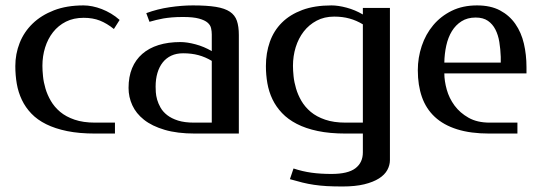

<svg xmlns="http://www.w3.org/2000/svg" viewBox="-20 -489 1979 703"><path d="M397 -382.8Q371.6 -403.3 345.7 -413.6Q319.8 -423.8 286.1 -423.8Q249.5 -423.8 221.4 -409.7Q193.4 -395.5 174.3 -371.3Q155.3 -347.2 145.3 -315.4Q135.3 -283.7 135.3 -248Q135.3 -231.4 137.5 -209.7Q139.6 -188 146.5 -164.8Q153.3 -141.6 166.3 -119.4Q179.2 -97.2 200.4 -79.3Q221.7 -61.5 253.2 -50.8Q284.7 -40 328.1 -40H400.9V0H328.1Q270 0 225.8 -9Q181.6 -18.1 149.2 -34.2Q116.7 -50.3 95 -73Q73.2 -95.7 60.1 -123.3Q46.9 -150.9 41.5 -182.1Q36.1 -213.4 36.1 -247.1Q36.1 -291.5 52 -331.8Q67.9 -372.1 99.4 -402.6Q130.9 -433.1 177.5 -451.2Q224.1 -469.2 286.1 -469.2Q301.3 -469.2 318.4 -465.8Q335.4 -462.4 352.5 -455.8Q369.6 -449.2 386.5 -439.2Q403.3 -429.2 418 -416Z M650.4 -426.8Q627 -426.8 609.6 -425.3Q592.3 -423.8 578.1 -421.4Q564 -418.9 551.8 -415.8Q539.6 -412.6 527.3 -409.2L515.6 -440.9Q556.6 -456.1 601.3 -462.6Q646 -469.2 686 -469.2Q737.3 -469.2 770.3 -463.9Q803.2 -458.5 821.8 -446Q840.3 -433.6 847.4 -412.8Q854.5 -392.1 854.5 -360.8V0H694.3Q628.9 0 582.8 -13.7Q536.6 -27.3 507.3 -50.5Q478 -73.7 464.4 -103.8Q450.7 -133.8 450.7 -167Q450.7 -208 463.6 -239.3Q476.6 -270.5 501 -291.7Q525.4 -313 560.5 -324Q595.7 -335 640.6 -335Q665 -335 696 -326.7Q727.1 -318.4 755.4 -301.8V-362.8Q755.4 -374 752.9 -385.5Q750.5 -397 740.2 -406Q730 -415 708.7 -420.9Q687.5 -426.8 650.4 -426.8ZM755.4 -40V-266.1Q731.9 -280.3 706.5 -287.1Q681.2 -293.9 650.4 -293.9Q626 -293.9 607.2 -285.2Q588.4 -276.4 575.7 -260.3Q563 -244.1 556.4 -221.7Q549.8 -199.2 549.8 -171.9Q549.8 -164.1 550.5 -151.4Q551.3 -138.7 555.4 -124Q559.6 -109.4 568.1 -94.5Q576.7 -79.6 592.3 -67.4Q607.9 -55.2 631.8 -47.6Q655.8 -40 690.4 -40Z M1245.6 0Q1187.5 0 1143.3 -9.3Q1099.1 -18.6 1066.7 -35.4Q1034.2 -52.2 1012.5 -75.2Q990.7 -98.1 977.5 -125.7Q964.4 -153.3 959 -184.1Q953.6 -214.8 953.6 -247.1Q953.6 -294.9 968 -335.7Q982.4 -376.5 1012 -406Q1041.5 -435.5 1086.7 -452.4Q1131.8 -469.2 1193.8 -469.2Q1218.3 -469.2 1249.3 -460.9Q1280.3 -452.6 1308.6 -436V-460H1407.7V97.2Q1407.7 115.7 1398.2 133.3Q1388.7 150.9 1367.7 164.3Q1346.7 177.7 1313.7 185.8Q1280.8 193.8 1233.9 193.8Q1201.2 193.8 1176.3 192.4Q1151.4 190.9 1129.9 187.7Q1108.4 184.6 1087.4 179.4Q1066.4 174.3 1041.5 167L1054.7 127.9Q1087.4 138.7 1120.4 143.3Q1153.3 147.9 1193.8 147.9Q1253.9 147.9 1281.2 127.2Q1308.6 106.4 1308.6 68.8V0ZM1052.7 -248Q1052.7 -231.4 1054.9 -209.7Q1057.1 -188 1064 -164.8Q1070.8 -141.6 1083.7 -119.4Q1096.7 -97.2 1117.9 -79.3Q1139.2 -61.5 1170.7 -50.8Q1202.1 -40 1245.6 -40H1308.6V-399.9Q1285.2 -414.1 1259.8 -421.1Q1234.4 -428.2 1203.6 -428.2Q1167.5 -428.2 1139.4 -413.3Q1111.3 -398.4 1092 -373.5Q1072.8 -348.6 1062.7 -316.2Q1052.7 -283.7 1052.7 -248Z M1726.6 -469.2Q1776.4 -469.2 1810.8 -450.9Q1845.2 -432.6 1866.9 -401.4Q1888.7 -370.1 1898.2 -329.3Q1907.7 -288.6 1907.7 -243.2V-220.2H1606.9Q1606.9 -192.9 1615.7 -161.1Q1624.5 -129.4 1644.3 -102.5Q1664.1 -75.7 1695.6 -57.9Q1727.1 -40 1772.9 -40H1874.5V0H1771.5Q1703.1 0 1653.6 -15.6Q1604 -31.2 1572 -61Q1540 -90.8 1524.9 -133.8Q1509.8 -176.8 1509.8 -231.9Q1509.8 -277.8 1524.2 -320.8Q1538.6 -363.8 1566.2 -396.7Q1593.8 -429.7 1634 -449.5Q1674.3 -469.2 1726.6 -469.2ZM1721.7 -424.8Q1691.4 -424.8 1669.9 -411.1Q1648.4 -397.5 1634.5 -374.8Q1620.6 -352.1 1614 -322Q1607.4 -292 1606.9 -259.8H1813.5V-280.8Q1812.5 -309.1 1808.3 -335Q1804.2 -360.8 1793.9 -380.9Q1783.7 -400.9 1766.4 -412.8Q1749 -424.8 1721.7 -424.8Z"/></svg>

Font: Federo
Style: Regular
Weight: 400
Designer: Olexa M. Volochay | Cyreal.org
Foundry: Olexa M. Volochay | Cyreal.org
Version: Version 1.000